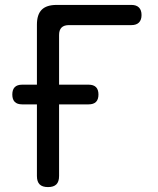

<svg xmlns="http://www.w3.org/2000/svg" viewBox="-20 -750 640 780"><path d="M175 10Q152 10 141 -1Q130 -12 130 -35V-326H70Q50 -326 40 -336Q30 -346 30 -366Q30 -386 40 -396Q50 -406 70 -406H130V-650Q130 -691 149.5 -710.5Q169 -730 210 -730H514Q534 -730 544.5 -719.5Q555 -709 555 -689Q555 -669 544.5 -658.5Q534 -648 514 -648H260Q240 -648 230 -638Q220 -628 220 -608V-406H340Q360 -406 370 -396Q380 -386 380 -366Q380 -346 370 -336Q360 -326 340 -326H220V-35Q220 -12 209 -1Q198 10 175 10Z"/></svg>

Font: Maple Mono NF CN
Style: Regular
Weight: 400
Monospace: yes
Designer: subframe7536
Version: Version 7.000